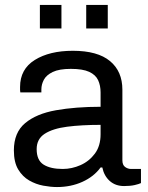

<svg xmlns="http://www.w3.org/2000/svg" viewBox="-20 -743 596 775"><path d="M210 12Q185 12 155 6.5Q125 1 98 -14.5Q71 -30 53.5 -59Q36 -88 36 -136Q36 -208 81.5 -246Q127 -284 206 -298Q285 -312 386 -312V-370Q386 -398 376 -419.5Q366 -441 340 -453Q314 -465 266 -465Q219 -465 193 -452.5Q167 -440 157 -421Q147 -402 147 -382V-370H62Q61 -374 61 -379.5Q61 -385 61 -392Q61 -464 120.5 -501Q180 -538 274 -538Q374 -538 424 -496.5Q474 -455 474 -381V-96Q474 -77 485 -69Q496 -61 509 -61H549V-4Q541 0 523.5 4Q506 8 481 8Q446 8 423 -12.5Q400 -33 393 -67H386Q359 -30 312.5 -9Q266 12 210 12ZM233 -61Q270 -61 305 -76.5Q340 -92 363 -123Q386 -154 386 -201V-239Q309 -239 251 -231.5Q193 -224 160.5 -203Q128 -182 128 -141Q128 -96 156 -78.5Q184 -61 233 -61ZM328 -628V-723H415V-628ZM141 -628V-723H228V-628Z"/></svg>

Font: Archivo VF Beta
Style: Regular
Weight: 400
Designer: Hector Gatti
Foundry: Omnibus-Type
Version: Version 1.002